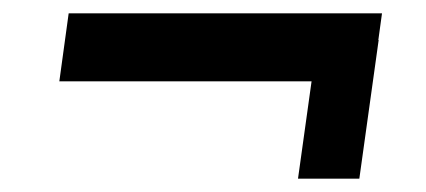

<svg xmlns="http://www.w3.org/2000/svg" viewBox="-20 -421 639 288"><path d="M427 -153 456 -361H548L519 -153ZM83 -401H553L539 -299H69Z"/></svg>

Font: Pathway Extreme 8pt Thin 12pt
Style: Bold Italic
Weight: 700
Italic angle: -8°
Version: Version 1.001;gftools[0.9.26]